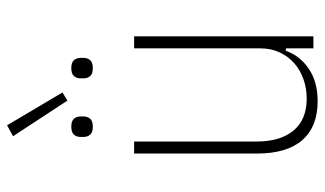

<svg xmlns="http://www.w3.org/2000/svg" viewBox="-208 -700 920 544"><g transform="rotate(-90 252.0 -428.0)"><path d="M387 -78H380Q366 -38 329 -13Q292 12 237 12Q165 12 127 -31.5Q89 -75 89 -160V-508H123V-161Q123 -94 154 -56.5Q185 -19 245 -19Q273 -19 299 -28Q325 -37 344.5 -54Q364 -71 375.5 -95.5Q387 -120 387 -151V-508H421V0H387ZM138 -851 169 -868 262 -711 239 -697ZM165 -625Q149 -625 142.5 -632.5Q136 -640 136 -651V-660Q136 -671 142.5 -678.5Q149 -686 165 -686Q181 -686 187.5 -678.5Q194 -671 194 -660V-651Q194 -640 187.5 -632.5Q181 -625 165 -625ZM331 -625Q315 -625 308.5 -632.5Q302 -640 302 -651V-660Q302 -671 308.5 -678.5Q315 -686 331 -686Q347 -686 353.5 -678.5Q360 -671 360 -660V-651Q360 -640 353.5 -632.5Q347 -625 331 -625Z"/></g></svg>

Font: IBM Plex Sans Cond ExtLt
Style: Regular
Weight: 200
Width: 3
Designer: Mike Abbink, Paul van der Laan, Pieter van Rosmalen
Foundry: Bold Monday
Version: Version 1.3